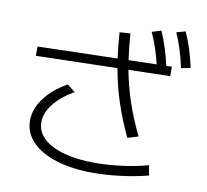

<svg xmlns="http://www.w3.org/2000/svg" viewBox="-89 -912 1115 1034"><g transform="rotate(10 469.0 -395.5)"><path d="M101.6 -196.3Q101.6 -259.3 145.8 -319.1Q189.9 -378.9 268.6 -422.9L311.5 -388.7Q240.7 -347.7 201.9 -297.9Q163.1 -248 163.1 -198.2Q163.1 -147.9 202.1 -110.4Q241.2 -72.8 314 -52.5Q386.7 -32.2 484.4 -32.2Q556.2 -32.2 632.6 -42.2Q709 -52.2 774.4 -70.3L784.2 -15.6Q713.4 2.4 635 12.5Q556.6 22.5 485.4 22.5Q370.6 22.5 283.7 -4.4Q196.8 -31.2 149.2 -80.8Q101.6 -130.4 101.6 -196.3ZM516.6 -555.7 72.3 -544.9V-595.7L508.3 -606.9Q499.5 -668.5 494.1 -748L552.7 -752Q558.1 -674.3 567.9 -608.4L720.7 -612.3Q699.2 -704.1 664.1 -780.3L714.8 -795.9Q751.5 -710.9 773.4 -613.3L803.7 -614.3V-562.5L576.2 -557.1Q592.8 -469.2 620.6 -386.5Q648.4 -303.7 692.4 -212.9L633.8 -195.3Q589.8 -288.6 561.3 -375.7Q532.7 -462.9 516.6 -555.7ZM794.9 -800.8 843.8 -814.5Q863.8 -770.5 878.4 -724.6Q893.1 -678.7 904.3 -625L853.5 -615.2Q841.8 -669.4 827.9 -713.6Q814 -757.8 794.9 -800.8Z"/></g></svg>

Font: Pretendard Light
Style: Regular
Weight: 300
Designer: Base glyphs from Inter by Rasmus Andersson; Hangeul glyphs from Noto Sans CJK(Source Han Sans) by Jang Soo-young and Kan
Foundry: Kil Hyung-jin
Version: Version 1.309